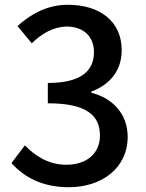

<svg xmlns="http://www.w3.org/2000/svg" viewBox="-20 -770 610 803"><path d="M268 13C403 13 514 -65 514 -198C514 -297 447 -361 362 -382V-387C440 -416 489 -475 489 -560C489 -682 396 -750 264 -750C179 -750 111 -713 53 -661L113 -589C155 -630 203 -658 260 -659C330 -658 373 -617 373 -552C373 -478 325 -423 180 -423V-338C346 -338 398 -285 398 -203C398 -127 341 -81 258 -81C182 -81 127 -118 84 -162L28 -88C77 -33 152 13 268 13Z"/></svg>

Font: Noto Sans CJK KR Medium
Style: Regular
Weight: 500
Designer: Ryoko NISHIZUKA (kana & ideographs); Paul D. Hunt (Latin, Greek & Cyrillic); Wenlong ZHANG (bopomofo); Sandoll Communica
Foundry: Adobe Systems Incorporated
Version: Version 1.004;PS 1.004;hotconv 1.0.82;makeotf.lib2.5.63406